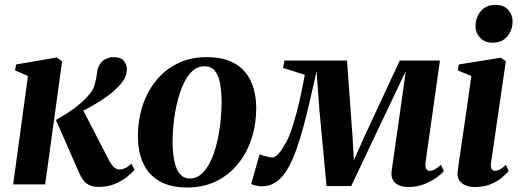

<svg xmlns="http://www.w3.org/2000/svg" viewBox="-20 -778 2192 810"><path d="M35.5 0 98 -457.5 43.5 -481 48 -506 219.5 -535.5 242 -519.5 170.5 0ZM396 10.5Q371.5 10.5 355 2Q338.5 -6.5 327.5 -23.5Q316.5 -40.5 306.5 -65.5L216 -272Q244 -287.5 267.2 -302.8Q290.5 -318 310.2 -334Q330 -350 347 -368.5Q371.5 -393 379.2 -420.2Q387 -447.5 389 -468.5Q391 -492 401.2 -507Q411.5 -522 426.8 -529.5Q442 -537 458.5 -537Q489.5 -537 502 -522Q514.5 -507 515 -487Q515 -462 502.5 -441.8Q490 -421.5 471.5 -405Q457 -389.5 432.5 -372Q408 -354.5 379.2 -337.5Q350.5 -320.5 322 -306.2Q293.5 -292 269.5 -282L324 -326L434.5 -112Q446.5 -87.5 458.2 -75.2Q470 -63 484.5 -63Q494.5 -63 507.5 -68.5Q520.5 -74 534 -87.5L547.5 -62.5Q536.5 -48.5 515.5 -31.5Q494.5 -14.5 464.2 -2Q434 10.5 396 10.5Z M852 -537Q922.5 -537 968.5 -511.2Q1014.5 -485.5 1037.5 -437.2Q1060.5 -389 1061 -321Q1061 -255 1041.8 -194.8Q1022.5 -134.5 985 -87.8Q947.5 -41 893.2 -14Q839 13 769.5 13Q700 13 654 -13Q608 -39 585 -87.2Q562 -135.5 562 -201.5Q561.5 -269.5 581 -330.2Q600.5 -391 638 -437.5Q675.5 -484 729.5 -510.5Q783.5 -537 852 -537ZM842 -498.5Q813.5 -498.5 791.5 -478.2Q769.5 -458 753.8 -423.5Q738 -389 727.8 -347Q717.5 -305 712.8 -261Q708 -217 708 -177.5Q708.5 -129 716.2 -94.8Q724 -60.5 740 -42.8Q756 -25 781.5 -25Q810 -25 832 -45.8Q854 -66.5 869.8 -101Q885.5 -135.5 895.5 -177.5Q905.5 -219.5 910.2 -263.5Q915 -307.5 915 -347Q914.5 -395 907.8 -429Q901 -463 885.2 -480.8Q869.5 -498.5 842 -498.5Z M1700.5 11Q1667 11 1647.2 -6.5Q1627.5 -24 1632.5 -59L1668 -307.5L1692 -478.5L1616.5 -319.5L1461.5 7H1357.5L1327.5 -314.5L1315.5 -477.5Q1301 -412 1287.2 -352.2Q1273.5 -292.5 1259.2 -240.5Q1245 -188.5 1230 -146.5Q1215 -104.5 1198.5 -74.5Q1175.5 -32 1147.2 -12Q1119 8 1084 8Q1076.5 8 1067 6.2Q1057.5 4.5 1050 2.2Q1042.5 0 1040 -2.5L1075 -127Q1080 -125 1090 -121.8Q1100 -118.5 1111 -116.2Q1122 -114 1129 -114Q1135.5 -114 1141.8 -118Q1148 -122 1154.5 -129Q1161 -136 1167.8 -146Q1174.5 -156 1181 -167.5Q1195 -189 1207.5 -224.5Q1220 -260 1231 -302Q1242 -344 1250.8 -386Q1259.5 -428 1266 -462.5L1174 -491.5L1180.5 -522.5H1444L1467 -204.5L1473 -102L1518.5 -204.5L1666.5 -522.5H1836L1775.5 -94.5Q1773.5 -81.5 1775.2 -73.2Q1777 -65 1781.8 -61Q1786.5 -57 1792 -57Q1802.5 -57 1815.2 -64Q1828 -71 1840.5 -83L1852.5 -55.5Q1843 -44.5 1821.5 -28.8Q1800 -13 1769.2 -1Q1738.5 11 1700.5 11Z M1983.5 11Q1961.5 11 1943.8 3.8Q1926 -3.5 1917 -18.5Q1908 -33.5 1911 -57Q1912.5 -69 1916.5 -97.2Q1920.5 -125.5 1926.5 -165.8Q1932.5 -206 1939.5 -254Q1946.5 -302 1954 -354Q1961.5 -406 1968.5 -457.5L1911 -481L1915.5 -506L2092.5 -534.5L2114 -520L2051.5 -90.5Q2049 -72.5 2054 -65Q2059 -57.5 2068 -57.5Q2079 -57.5 2089.2 -63Q2099.5 -68.5 2114 -82.5L2126 -57Q2115.5 -43.5 2096 -27.5Q2076.5 -11.5 2048.2 -0.2Q2020 11 1983.5 11ZM2056.5 -598Q2024.5 -598 2005 -619.2Q1985.5 -640.5 1986 -668.5Q1987 -706 2009.2 -731.8Q2031.5 -757.5 2070 -757.5Q2106 -757.5 2124.2 -736Q2142.5 -714.5 2142.5 -687.5Q2142 -650.5 2120.2 -624.2Q2098.5 -598 2056.5 -598Z"/></svg>

Font: Merriweather 96pt
Style: Bold Italic
Weight: 700
Italic angle: -7.8°
Version: Version 2.101